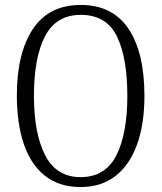

<svg xmlns="http://www.w3.org/2000/svg" viewBox="-20 -745 652 775"><path d="M305 10Q219 10 161.5 -35.5Q104 -81 76 -164Q48 -247 48 -359Q48 -530 112.5 -627.5Q177 -725 306 -725Q434 -725 498.5 -629Q563 -533 563 -358Q563 -245 533.5 -162.5Q504 -80 446.5 -35Q389 10 305 10ZM305 -30Q405 -30 449.5 -117.5Q494 -205 494 -358Q494 -513 451.5 -599Q409 -685 306 -685Q207 -685 162 -599Q117 -513 117 -358Q117 -206 162.5 -118Q208 -30 305 -30Z"/></svg>

Font: Noto Serif Bengali Condensed Light
Style: Regular
Weight: 300
Width: 3
Designer: Juan Bruce, Universal Thirst, Indian Type Foundry and the Monotype Design Team.
Foundry: Monotype Imaging Inc.
Version: Version 2.003; ttfautohint (v1.8.4.7-5d5b)